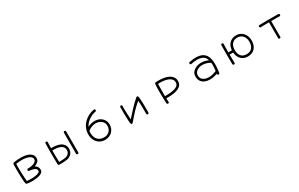

<svg xmlns="http://www.w3.org/2000/svg" viewBox="310 -2671 7379 4741"><g transform="rotate(-30 4000.0 -300.5)"><path d="M476 74Q449 75 414.5 74Q380 73 348 69.5Q316 66 296 62Q287 58 279 51Q271 44 269 35Q264 20 260.5 -23.5Q257 -67 254.5 -127Q252 -187 250.5 -252.5Q249 -318 249 -376Q249 -427 250 -466.5Q251 -506 253 -525Q260 -548 280 -554Q336 -562 386.5 -566.5Q437 -571 485 -571Q553 -571 613.5 -559.5Q674 -548 720.5 -523.5Q767 -499 794 -460.5Q821 -422 821 -369Q821 -308 779.5 -269.5Q738 -231 675 -210Q715 -195 740.5 -157Q766 -119 766 -72Q766 -29 739.5 -1Q713 27 670.5 42.5Q628 58 577 65Q526 72 476 74ZM451 10Q514 10 571.5 2Q629 -6 666 -24.5Q703 -43 703 -73Q703 -114 674.5 -136.5Q646 -159 600.5 -170Q555 -181 505 -185Q492 -187 483.5 -196.5Q475 -206 476 -219Q476 -236 488 -243.5Q500 -251 519 -251Q561 -249 604 -256.5Q647 -264 682.5 -280.5Q718 -297 738.5 -321.5Q759 -346 756 -378Q752 -425 711 -453.5Q670 -482 609 -495Q548 -508 482 -508Q440 -507 398 -504Q356 -501 315 -495Q313 -479 312 -452Q311 -425 311 -391Q311 -343 312.5 -286.5Q314 -230 317 -174Q320 -118 323 -71.5Q326 -25 329 3Q358 7 389 8.5Q420 10 451 10Z M1750 57Q1737 57 1727.5 48Q1718 39 1718 25V-571Q1718 -586 1729 -594Q1740 -602 1750 -602Q1764 -602 1773 -593.5Q1782 -585 1782 -571V25Q1782 41 1772 49Q1762 57 1750 57ZM1225 57Q1213 57 1204.5 48.5Q1196 40 1194 27Q1191 -77 1190 -148.5Q1189 -220 1189 -286Q1189 -347 1190 -413Q1191 -479 1193 -570Q1196 -599 1227 -599Q1243 -598 1250.5 -587Q1258 -576 1256 -565Q1254 -528 1253.5 -484Q1253 -440 1252 -399Q1311 -401 1371 -394Q1431 -387 1483 -368.5Q1535 -350 1570 -316Q1602 -286 1617 -246.5Q1632 -207 1632 -166Q1632 -126 1617 -86.5Q1602 -47 1573 -18Q1548 6 1519.5 21Q1491 36 1452 43.5Q1413 51 1358 54Q1303 57 1225 57ZM1256 -5Q1340 -7 1391 -11.5Q1442 -16 1473 -28Q1504 -40 1528 -64Q1548 -84 1558 -111.5Q1568 -139 1568 -167Q1568 -196 1557.5 -223Q1547 -250 1526 -269Q1497 -297 1451 -312Q1405 -327 1352.5 -332Q1300 -337 1251 -335Q1251 -283 1251 -247.5Q1251 -212 1251.5 -186Q1252 -160 1252.5 -135.5Q1253 -111 1254 -80.5Q1255 -50 1256 -5Z M2516 92Q2428 92 2360.5 51Q2293 10 2255 -62.5Q2217 -135 2217 -227Q2217 -323 2251.5 -403Q2286 -483 2346 -544Q2406 -605 2482 -643.5Q2558 -682 2640 -696Q2654 -699 2664 -691Q2674 -683 2677 -669Q2679 -656 2673 -645.5Q2667 -635 2651 -633Q2581 -621 2514.5 -586.5Q2448 -552 2396.5 -501.5Q2345 -451 2317 -392Q2362 -417 2412.5 -430.5Q2463 -444 2513 -444Q2595 -444 2659.5 -410.5Q2724 -377 2761 -319Q2798 -261 2798 -185Q2798 -105 2761.5 -42Q2725 21 2661 56.5Q2597 92 2516 92ZM2505 25Q2570 29 2622 4.5Q2674 -20 2704 -68.5Q2734 -117 2734 -184Q2734 -246 2703.5 -290Q2673 -334 2622.5 -357.5Q2572 -381 2511 -381Q2450 -381 2392 -358Q2334 -335 2286 -294Q2284 -278 2282.5 -262.5Q2281 -247 2281 -231Q2281 -162 2306.5 -105.5Q2332 -49 2382 -14.5Q2432 20 2505 25Z M3276 76Q3257 73 3254 51Q3250 25 3247 -18Q3244 -61 3242.5 -114Q3241 -167 3240 -222.5Q3239 -278 3239 -329.5Q3239 -381 3239 -420Q3241 -437 3251.5 -445Q3262 -453 3273 -451Q3285 -451 3293.5 -441Q3302 -431 3302 -417Q3301 -398 3300.5 -378.5Q3300 -359 3300 -338Q3300 -271 3304 -195Q3308 -119 3312 -32Q3410 -145 3507 -246Q3604 -347 3704 -435Q3715 -444 3726 -444Q3737 -444 3746.5 -436Q3756 -428 3758 -417Q3763 -380 3766.5 -343Q3770 -306 3771.5 -257Q3773 -208 3773.5 -137Q3774 -66 3774 39Q3774 55 3763 62.5Q3752 70 3741 70Q3725 70 3717.5 59.5Q3710 49 3710 38Q3711 22 3711 3Q3711 -16 3711 -38Q3711 -86 3710 -140.5Q3709 -195 3707 -247Q3705 -299 3702 -337Q3644 -289 3597.5 -246Q3551 -203 3507.5 -157Q3464 -111 3416.5 -56.5Q3369 -2 3309 68Q3299 78 3291 78Q3288 78 3284.5 77.5Q3281 77 3276 76Z M4306 93Q4280 93 4273 63Q4271 25 4269 -30.5Q4267 -86 4266 -149.5Q4265 -213 4265 -274Q4265 -343 4267 -401Q4269 -459 4273 -489Q4277 -502 4285.5 -508.5Q4294 -515 4303 -516Q4322 -518 4342.5 -519Q4363 -520 4385 -520Q4453 -520 4524.5 -509.5Q4596 -499 4645 -476Q4716 -444 4756.5 -393.5Q4797 -343 4797 -269Q4797 -203 4764.5 -159.5Q4732 -116 4676.5 -91Q4621 -66 4550 -54Q4501 -46 4441.5 -43Q4382 -40 4332 -41Q4332 -41 4332.5 -26Q4333 -11 4334 9Q4335 29 4336 44Q4337 59 4337 59Q4340 90 4306 93ZM4331 -105Q4387 -105 4437 -108Q4487 -111 4539 -118Q4626 -132 4679 -166Q4732 -200 4732 -269Q4732 -325 4700.5 -360.5Q4669 -396 4617 -418Q4567 -438 4510 -446.5Q4453 -455 4393 -455Q4378 -455 4363.5 -454.5Q4349 -454 4334 -453Q4333 -433 4332.5 -397Q4332 -361 4331.5 -318.5Q4331 -276 4330.5 -234Q4330 -192 4330 -160Q4330 -141 4330.5 -126.5Q4331 -112 4331 -105Z M5740 95Q5720 90 5717 80.5Q5714 71 5714 55Q5605 96 5503 96Q5425 96 5362 70Q5299 44 5261.5 -10.5Q5224 -65 5224 -148Q5224 -232 5278 -286.5Q5332 -341 5418 -364Q5465 -375 5512 -375Q5565 -375 5617.5 -363Q5670 -351 5716 -329Q5693 -416 5626.5 -452Q5560 -488 5466 -488Q5424 -488 5379 -482.5Q5334 -477 5293 -468Q5281 -465 5269.5 -472.5Q5258 -480 5255 -493Q5254 -507 5260.5 -518.5Q5267 -530 5280 -531Q5385 -552 5468 -552Q5623 -552 5704 -473.5Q5785 -395 5796 -240Q5799 -215 5799 -180Q5799 -141 5796 -95Q5793 -49 5788 -6Q5783 37 5777 68Q5775 85 5763.5 90Q5752 95 5740 95ZM5439 26Q5457 30 5475 31.5Q5493 33 5511 33Q5564 33 5617 19Q5670 5 5724 -17Q5729 -64 5732.5 -104Q5736 -144 5736 -181Q5736 -198 5735 -214.5Q5734 -231 5732 -247Q5732 -247 5731.5 -247Q5731 -247 5731 -248Q5681 -279 5624.5 -295.5Q5568 -312 5513 -312Q5496 -312 5479 -310.5Q5462 -309 5445 -305Q5376 -289 5332 -247Q5288 -205 5288 -141Q5288 -65 5331.5 -26Q5375 13 5439 26Z M6198 71Q6169 71 6166 41Q6165 -11 6164 -88.5Q6163 -166 6163 -247Q6163 -321 6164 -387.5Q6165 -454 6166 -499Q6168 -513 6177 -522Q6186 -531 6200 -529Q6213 -529 6222.5 -519Q6232 -509 6230 -495Q6229 -468 6228 -426Q6227 -384 6226.5 -340Q6226 -296 6226 -260H6328Q6332 -340 6366.5 -400.5Q6401 -461 6461 -495Q6521 -529 6600 -529Q6684 -529 6745 -488Q6806 -447 6839 -379Q6872 -311 6872 -228Q6872 -137 6839.5 -70Q6807 -3 6746 34Q6685 71 6600 71Q6519 71 6459.5 37Q6400 3 6366.5 -57Q6333 -117 6328 -196H6226Q6226 -138 6227 -74.5Q6228 -11 6230 37Q6232 51 6223 61Q6214 71 6198 71ZM6600 7Q6670 7 6716.5 -23.5Q6763 -54 6786 -107.5Q6809 -161 6809 -228Q6809 -294 6784 -347.5Q6759 -401 6712 -433Q6665 -465 6600 -465Q6497 -465 6444 -400Q6391 -335 6391 -228Q6391 -119 6442.5 -56Q6494 7 6600 7Z M7498 79Q7484 79 7475 70Q7466 61 7466 47V-401Q7446 -401 7411 -400.5Q7376 -400 7338 -399Q7300 -398 7270 -397.5Q7240 -397 7230 -396Q7217 -396 7208.5 -404.5Q7200 -413 7198 -426Q7198 -456 7228 -459Q7249 -461 7293 -461.5Q7337 -462 7394.5 -462.5Q7452 -463 7511 -463Q7589 -463 7659 -462.5Q7729 -462 7766 -461Q7780 -461 7789.5 -451.5Q7799 -442 7797 -428Q7797 -412 7786.5 -404.5Q7776 -397 7765 -397Q7747 -399 7720 -399.5Q7693 -400 7648 -400Q7603 -400 7529 -400V47Q7529 60 7520.5 69.5Q7512 79 7498 79Z"/></g></svg>

Font: Hachi Maru Pop
Style: Regular
Weight: 400
Designer: Nontynet
Foundry: Nontynet
Version: Version 1.300